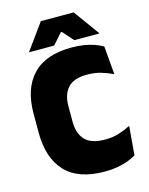

<svg xmlns="http://www.w3.org/2000/svg" viewBox="-124 -905 775 998"><g transform="rotate(-15 263.0 -406.0)"><path d="M315.5 14.5Q172.5 14.5 103.2 -59.5Q34 -133.5 34 -271V-372Q34 -507 103.8 -580.2Q173.5 -653.5 313.5 -653.5Q349.5 -653.5 379.8 -648.5Q410 -643.5 435 -634.8Q460 -626 479.5 -614.5L492.5 -462Q463.5 -476 429.8 -486.2Q396 -496.5 352.5 -496.5Q283 -496.5 251 -461.5Q219 -426.5 219 -364V-278.5Q219 -216.5 251.5 -181.2Q284 -146 359.5 -146Q401.5 -146 435 -156.8Q468.5 -167.5 497.5 -182.5L484.5 -27Q465.5 -15.5 439.8 -6Q414 3.5 383 9Q352 14.5 315.5 14.5ZM195 -827H371.5L471.5 -689V-686.5H337.5L285.5 -745H281L229 -686.5H95V-689Z"/></g></svg>

Font: Anek Latin Medium ExtraBold
Style: Regular
Weight: 800
Version: Version 1.003